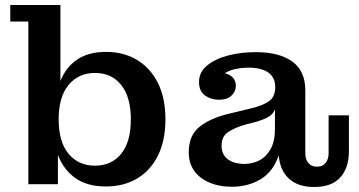

<svg xmlns="http://www.w3.org/2000/svg" viewBox="-20 -735 1434 766"><path d="M93 0V-649H21V-715H221V-412Q243 -467 288 -497.5Q333 -528 404 -528Q473 -528 526.5 -496Q580 -464 610 -404Q640 -344 640 -259Q640 -174 610 -114Q580 -54 526.5 -22.5Q473 9 402 9Q329 9 281.5 -24Q234 -57 211 -117V0ZM359 -74Q425 -74 463.5 -121.5Q502 -169 502 -259Q502 -348 463.5 -396Q425 -444 359 -444Q293 -444 253.5 -396Q214 -348 214 -259Q214 -169 253.5 -121.5Q293 -74 359 -74Z M906 10Q829 10 781 -26.5Q733 -63 733 -127Q733 -196 777 -230Q821 -264 892 -281L983 -303Q1029 -314 1053.5 -331.5Q1078 -349 1078 -387V-388Q1078 -426 1050.5 -445.5Q1023 -465 973 -465Q946 -465 921 -460Q896 -455 877 -443Q921 -431 921 -392Q920 -368 902.5 -352.5Q885 -337 854 -337Q822 -337 798 -354Q774 -371 774 -408Q774 -447 806 -473.5Q838 -500 889.5 -513.5Q941 -527 1000 -527Q1096 -527 1147.5 -488.5Q1199 -450 1198 -372V-123Q1198 -100 1210 -85Q1222 -70 1245 -70Q1267 -70 1279 -85Q1291 -100 1291 -123V-275H1372V-132Q1372 -65 1337.5 -27Q1303 11 1234 11Q1169 11 1133 -22Q1097 -55 1092 -115Q1069 -49 1019 -19.5Q969 10 906 10ZM864 -153Q864 -118 889 -99.5Q914 -81 956 -81Q987 -81 1014.5 -95Q1042 -109 1059.5 -140Q1077 -171 1077 -223V-298Q1068 -278 1049 -267.5Q1030 -257 998 -248L959 -238Q917 -226 890.5 -208.5Q864 -191 864 -153Z"/></svg>

Font: Montagu Slab 16pt Medium
Style: Regular
Weight: 500
Designer: Florian Karsten
Foundry: Florian Karsten
Version: Version 1.000; ttfautohint (v1.8.3)